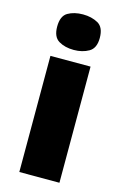

<svg xmlns="http://www.w3.org/2000/svg" viewBox="-119 -829 564 883"><g transform="rotate(15 162.5 -388.0)"><path d="M163 -776Q204 -776 234.5 -759Q265 -742 265 -691Q265 -642 234.5 -624.5Q204 -607 163 -607Q121 -607 91.5 -624.5Q62 -642 62 -691Q62 -742 91.5 -759Q121 -776 163 -776ZM258 -553V0H67V-553Z"/></g></svg>

Font: Noto Sans Black
Style: Regular
Weight: 900
Designer: Monotype Design Team
Foundry: Monotype Imaging Inc.
Version: Version 2.007